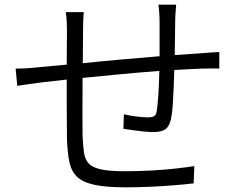

<svg xmlns="http://www.w3.org/2000/svg" viewBox="-20 -789 1040 823"><path d="M47 -495Q70 -495 96 -496.5Q122 -498 147 -501L266 -512L267 -657Q267 -679 266 -697Q265 -715 262 -737H339Q336 -706 336 -660L335 -518Q409 -526 495.5 -533.5Q582 -541 664 -548V-696Q664 -713 662.5 -734.5Q661 -756 659 -769H735Q734 -756 732.5 -735.5Q731 -715 731 -699L729 -553L846 -561Q866 -563 885 -564Q904 -565 920 -566V-495Q910 -496 887 -495.5Q864 -495 845 -495Q822 -494 792 -492.5Q762 -491 727 -489Q726 -453 724.5 -413.5Q723 -374 720.5 -338.5Q718 -303 713 -279Q706 -247 689 -235Q672 -223 638 -223Q620 -223 594.5 -225.5Q569 -228 545.5 -231.5Q522 -235 509 -237L511 -299Q537 -293 565.5 -289.5Q594 -286 612 -286Q632 -286 640.5 -291Q649 -296 652 -313Q656 -339 659 -387.5Q662 -436 663 -485Q584 -479 497.5 -471Q411 -463 334 -455Q334 -403 333.5 -352.5Q333 -302 333.5 -263Q334 -224 334 -205Q336 -164 340 -135Q344 -106 360 -88.5Q376 -71 412.5 -63Q449 -55 515 -55Q571 -55 627.5 -58Q684 -61 732.5 -66.5Q781 -72 813 -77L810 -3Q777 1 728 5Q679 9 624.5 11.5Q570 14 519 14Q434 14 384 3Q334 -8 309.5 -32Q285 -56 277 -96.5Q269 -137 267 -195Q267 -217 266.5 -257Q266 -297 266 -347Q266 -397 266 -448L152 -435Q129 -432 102 -428Q75 -424 54 -421Z"/></svg>

Font: Source Han Sans SC Normal
Style: Regular
Weight: 350
Designer: Ryoko NISHIZUKA 西塚涼子 (kana, bopomofo & ideographs); Paul D. Hunt (Latin, Greek & Cyrillic); Sandoll Communications 산돌커뮤니
Foundry: Adobe
Version: Version 2.004;hotconv 1.0.118;makeotfexe 2.5.65603